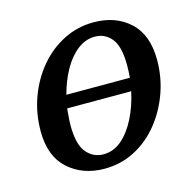

<svg xmlns="http://www.w3.org/2000/svg" viewBox="-82 -589 703 689"><g transform="rotate(-15 269.0 -245.0)"><path d="M226 14Q145 14 91.5 -34Q38 -82 38 -175Q38 -241 59.5 -300Q81 -359 119.5 -405Q158 -451 210 -477.5Q262 -504 322 -504Q404 -504 456 -456Q508 -408 508 -315Q508 -250 486.5 -191Q465 -132 427 -85.5Q389 -39 337.5 -12.5Q286 14 226 14ZM313 -453Q278 -453 248 -429.5Q218 -406 196 -366.5Q174 -327 161 -278H397Q398 -289 398.5 -301Q399 -313 399 -324Q399 -394 375 -423.5Q351 -453 313 -453ZM235 -37Q273 -37 303.5 -63.5Q334 -90 356 -134Q378 -178 389 -230H151Q150 -214 148.5 -198.5Q147 -183 147 -167Q147 -97 172 -67Q197 -37 235 -37Z"/></g></svg>

Font: Source Serif 4 SmText Semibold
Style: Italic
Weight: 600
Italic angle: -12°
Designer: Frank Grießhammer
Foundry: Adobe
Version: Version 4.005;hotconv 1.1.0;makeotfexe 2.6.0